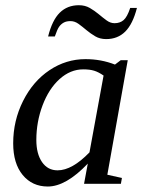

<svg xmlns="http://www.w3.org/2000/svg" viewBox="-20 -694 540 725"><path d="M385.3 -34.2 440.4 -22 436.5 0H297.4L311.5 -76.2Q229 10.3 160.6 10.3Q101.6 10.3 65.7 -33.2Q29.8 -76.7 29.8 -152.8Q29.8 -238.3 67.1 -312.7Q104.5 -387.2 167 -429Q229.5 -470.7 302.7 -470.7Q361.8 -470.7 414.1 -450.2L436 -466.8H462.4ZM371.1 -408.7Q352.1 -421.9 335.4 -427Q318.8 -432.1 294.4 -432.1Q245.6 -432.1 204.8 -395.3Q164.1 -358.4 140.6 -295.9Q117.2 -233.4 117.2 -165.5Q117.2 -113.3 138.7 -82Q160.2 -50.8 197.3 -50.8Q252.4 -50.8 317.9 -118.7ZM380.9 -546.4Q357.4 -546.4 339.6 -556.9Q321.8 -567.4 306.4 -580.3Q291 -593.3 276.6 -603.8Q262.2 -614.3 246.1 -614.3Q230.5 -614.3 220.5 -608.6Q210.4 -603 203.4 -593.3Q196.3 -583.5 187 -556.2H161.6Q177.2 -618.2 205.8 -646.2Q234.4 -674.3 277.8 -674.3Q301.3 -674.3 319.3 -663.8Q337.4 -653.3 352.8 -640.4Q368.2 -627.4 382.6 -616.9Q397 -606.4 412.6 -606.4Q433.1 -606.4 446.8 -618.2Q460.4 -629.9 471.7 -664.1H497.1Q481.4 -603 452.9 -574.7Q424.3 -546.4 380.9 -546.4Z"/></svg>

Font: Liberation Serif
Style: Italic
Weight: 400
Italic angle: -16.333°
Designer: Steve Matteson
Foundry: Ascender Corporation
Version: Version 2.1.5